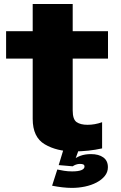

<svg xmlns="http://www.w3.org/2000/svg" viewBox="-20 -749 605 960"><path d="M349 8Q423 8 490.5 -7V-138Q454.5 -125 417.5 -125Q382.5 -125 363 -138.5Q343.5 -152 343.5 -197V-456H520V-593H343.5V-729H143.5V-593H10.5V-456H143.5V-154.5Q143.5 -63 203.8 -27.5Q264 8 349 8ZM339.5 190.5Q372.5 190.5 404.8 183.8Q437 177 462.8 163.5Q488.5 150 504 130.8Q519.5 111.5 519.5 87Q519.5 54.5 496.5 38Q473.5 21.5 435 21.5Q405 21.5 382 30Q359 38.5 347 51L343.5 82.5Q349 78 359.2 74.2Q369.5 70.5 379.5 70.5Q391.5 70.5 397 73.5Q402.5 76.5 402.5 84Q402.5 95 387.2 101.5Q372 108 340.5 108Q319 108 299.8 104.8Q280.5 101.5 266.5 98.5L240.5 179.5Q265.5 184.5 291.2 187.5Q317 190.5 339.5 190.5ZM343.5 82.5 374 -0.5H297L273.5 76.5Z"/></svg>

Font: Anybody Thin ExtraBold
Style: Regular
Weight: 800
Version: Version 1.113;gftools[0.9.25]